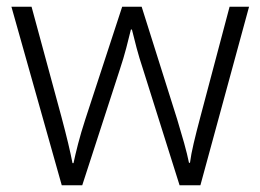

<svg xmlns="http://www.w3.org/2000/svg" viewBox="-20 -552 776 572"><path d="M406 -346Q395 -379 387 -409Q379 -439 373 -464H370Q364 -439 356 -408.5Q348 -378 337 -345L225 0H164L14 -532H74L163 -204Q175 -159 183 -125.5Q191 -92 196 -66H199Q204 -90 212.5 -123Q221 -156 234 -196L344 -532H402L508 -196Q519 -160 528.5 -126Q538 -92 543 -67H546Q549 -91 557 -125Q565 -159 577 -204L664 -532H722L577 0H515Z"/></svg>

Font: Noto Sans Lao Light
Style: Regular
Weight: 300
Designer: Monotype Design Team
Foundry: Monotype Imaging Inc.
Version: Version 2.003; ttfautohint (v1.8.4.7-5d5b)